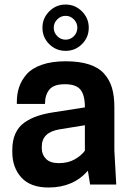

<svg xmlns="http://www.w3.org/2000/svg" viewBox="-20 -813 578 846"><path d="M377 0 367.2 -61Q303.2 13.2 193.8 13.2Q114.3 13.2 74.2 -30.8Q34.2 -74.7 34.2 -143.1V-152.8Q34.2 -194.3 48.1 -224.9Q62 -255.4 88.6 -273.7Q115.2 -292 146.2 -302.2Q177.2 -312.5 219.2 -318.8L354 -339.8V-341.8Q354 -394 334.5 -418Q314.9 -441.9 266.1 -441.9Q216.8 -441.9 197.5 -418.2Q178.2 -394.5 178.2 -355H54.2V-363.8Q54.2 -399.4 64.5 -429.7Q74.7 -460 97.9 -486.3Q121.1 -512.7 164.8 -527.8Q208.5 -543 269 -543Q329.6 -543 372.1 -529.3Q414.6 -515.6 438.7 -488.5Q462.9 -461.4 473.4 -425.8Q483.9 -390.1 483.9 -341.8V-149.9L492.2 0ZM167 -690.9Q167 -732.9 197 -762.9Q227.1 -793 269 -793Q311 -793 341.1 -762.9Q371.1 -732.9 371.1 -690.9Q371.1 -648.4 341.3 -618.7Q311.5 -588.9 269 -588.9Q226.6 -588.9 196.8 -618.7Q167 -648.4 167 -690.9ZM238.8 -94.2Q279.8 -94.2 308.8 -110.6Q337.9 -127 354 -148.9V-261.2L243.2 -243.2Q164.1 -230.5 164.1 -167V-159.2Q164.1 -131.8 182.6 -113Q201.2 -94.2 238.8 -94.2ZM216.8 -690.9Q216.8 -669.4 232.2 -653.8Q247.6 -638.2 269 -638.2Q290.5 -638.2 305.7 -653.8Q320.8 -669.4 320.8 -690.9Q320.8 -711.9 305.7 -727.5Q290.5 -743.2 269 -743.2Q247.6 -743.2 232.2 -727.5Q216.8 -711.9 216.8 -690.9Z"/></svg>

Font: Cooper Hewitt
Style: Semibold
Weight: 709
Designer: Village Type and Design LLC
Foundry: Cooper Hewitt Smithsonian Design Museum
Version: 1.000